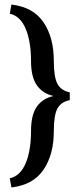

<svg xmlns="http://www.w3.org/2000/svg" viewBox="-20 -721 356 842"><path d="M23 61Q70 50 93 -6Q116 -62 116 -145Q116 -218 142 -254Q168 -290 215 -300Q168 -310 142 -346.5Q116 -383 116 -454Q116 -538 93 -594Q70 -650 23 -661L30 -701Q126 -690 171 -623Q216 -556 216 -454Q216 -384 231.5 -354Q247 -324 286 -316V-282Q247 -274 231.5 -244.5Q216 -215 216 -145Q216 -44 171 23Q126 90 30 101Z"/></svg>

Font: Kurale
Style: Regular
Weight: 400
Designer: Eduardo Rodriguez Tunni
Foundry: Eduardo Rodriguez Tunni
Version: Version 2.000